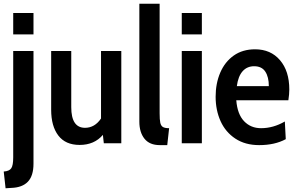

<svg xmlns="http://www.w3.org/2000/svg" viewBox="-22 -770 1598 1032"><path d="M49 -700H158V-585H49ZM-2 152Q28 150 38.5 134.5Q49 119 49 76V-496H158V110Q158 175 128 206.5Q98 238 39 240L8 242Z M630 -496V0H536L531 -45Q485 9 406 9Q330 9 291.5 -41.5Q253 -92 253 -180V-496H361V-194Q361 -83 435 -83Q487 -83 521 -133V-496Z M727 -116V-750H836V-161Q836 -127 839.5 -110.5Q843 -94 853.5 -87.5Q864 -81 887 -81L877 10H837Q782 10 754.5 -24.5Q727 -59 727 -116Z M955 -700H1063V-585H955ZM955 -496H1063V0H955Z M1137 -250Q1137 -322 1162 -380Q1187 -438 1234.5 -471.5Q1282 -505 1349 -505Q1433 -505 1483 -446.5Q1533 -388 1533 -289Q1533 -264 1528 -231H1248Q1254 -156 1290 -118.5Q1326 -81 1381 -81Q1447 -81 1509 -117L1514 -22Q1455 10 1371 10Q1296 10 1243 -25Q1190 -60 1163.5 -119Q1137 -178 1137 -250ZM1423 -307Q1423 -356 1404 -385Q1385 -414 1344 -414Q1306 -414 1282 -387Q1258 -360 1251 -307Z"/></svg>

Font: Cabin Condensed SemiBold
Style: Regular
Weight: 600
Width: 3
Designer: Pablo Impallari
Foundry: Pablo Impallari. http://www.impallari.com Igino Marini. http://www.ikern.com
Version: Version 2.200